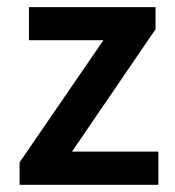

<svg xmlns="http://www.w3.org/2000/svg" viewBox="-20 -511 483 531"><path d="M34.2 0V-62L266.1 -399.9H60.1V-491.2H410.2V-430.2L179.2 -91.8H418V0Z"/></svg>

Font: Source Sans 3 Semibold
Style: Regular
Weight: 600
Designer: Paul D. Hunt
Foundry: Adobe
Version: Version 3.052;hotconv 1.1.0;makeotfexe 2.6.0